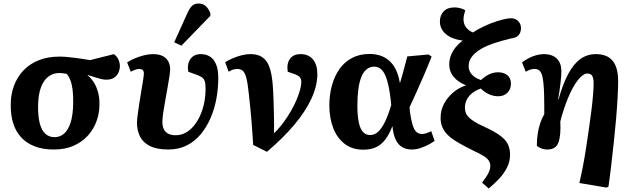

<svg xmlns="http://www.w3.org/2000/svg" viewBox="-20 -834 3553 1089"><path d="M285 14Q223 14 176.5 -4Q130 -22 99.5 -55.5Q69 -89 54.5 -136Q40 -183 41 -241Q41 -298 59 -347Q77 -396 112 -433.5Q147 -471 199 -492Q251 -513 319 -513Q336 -513 358.5 -511Q381 -509 405 -506Q429 -503 451 -499.5Q473 -496 491 -493L626 -527Q644 -514 652 -495.5Q660 -477 660 -459Q660 -443 653 -425Q646 -407 629 -394.5Q612 -382 582 -382Q569 -382 552.5 -386Q536 -390 517 -396Q498 -402 477 -409V-407Q498 -390 513.5 -364.5Q529 -339 537 -307.5Q545 -276 544 -240Q544 -192 527.5 -146.5Q511 -101 478.5 -65Q446 -29 398 -7.5Q350 14 285 14ZM289 -56Q321 -56 344 -76.5Q367 -97 380.5 -139Q394 -181 395 -247Q396 -294 391.5 -327Q387 -360 378.5 -381Q370 -402 359 -415Q347 -417 337 -418.5Q327 -420 318 -420Q280 -420 253 -398.5Q226 -377 211.5 -336.5Q197 -296 196 -237Q195 -175 205.5 -134.5Q216 -94 237.5 -75Q259 -56 289 -56Z M935 14Q870 14 831 -5.5Q792 -25 774.5 -59Q757 -93 757 -138Q757 -154 761 -184Q765 -214 770.5 -250Q776 -286 782 -321Q788 -356 792 -382Q796 -408 796 -418Q796 -431 789 -437Q782 -443 769 -443Q760 -443 747 -438.5Q734 -434 722 -427L701 -480Q721 -493 746 -503.5Q771 -514 797.5 -520.5Q824 -527 847 -527Q883 -527 904 -515.5Q925 -504 935 -485Q945 -466 945 -443Q945 -427 940.5 -397.5Q936 -368 929.5 -332Q923 -296 916.5 -259.5Q910 -223 905.5 -192Q901 -161 901 -142Q901 -104 921 -85Q941 -66 977 -67Q1005 -67 1030.5 -80Q1056 -93 1077 -117.5Q1098 -142 1113.5 -175Q1129 -208 1137.5 -248Q1146 -288 1146 -332Q1146 -359 1141 -374Q1136 -389 1123 -397Q1110 -405 1087 -413L1048 -427Q1040 -468 1059 -497.5Q1078 -527 1119 -527Q1149 -527 1171 -513Q1193 -499 1205.5 -469.5Q1218 -440 1218 -392Q1218 -334 1207.5 -275.5Q1197 -217 1174.5 -165Q1152 -113 1118.5 -72.5Q1085 -32 1039 -9Q993 14 935 14ZM1009 -575 968 -594 1044 -762Q1057 -790 1070.5 -802Q1084 -814 1107 -814Q1131 -814 1147 -799.5Q1163 -785 1173 -759V-744Z M1494 27 1416 -12Q1413 -55 1411 -86Q1409 -117 1406.5 -147Q1404 -177 1400.5 -214Q1397 -251 1391 -304Q1385 -363 1377 -392.5Q1369 -422 1357 -432.5Q1345 -443 1326 -443Q1316 -443 1304.5 -440Q1293 -437 1277 -427L1257 -481Q1274 -492 1298 -502.5Q1322 -513 1348.5 -520Q1375 -527 1400 -527Q1428 -527 1449.5 -519Q1471 -511 1487 -492Q1503 -473 1513 -438.5Q1523 -404 1527 -351Q1530 -313 1531.5 -266Q1533 -219 1534 -170.5Q1535 -122 1534 -78Q1565 -108 1589 -141Q1613 -174 1632 -207.5Q1651 -241 1663.5 -271.5Q1676 -302 1682.5 -327Q1689 -352 1689 -368Q1689 -386 1680.5 -396Q1672 -406 1650 -414L1612 -427Q1605 -473 1624.5 -500Q1644 -527 1685 -527Q1730 -527 1755 -497Q1780 -467 1780 -413Q1780 -348 1746.5 -275Q1713 -202 1649 -126Q1585 -50 1494 27Z M2041 15Q1978 15 1935 -18Q1892 -51 1870 -108Q1848 -165 1848 -236Q1848 -296 1862.5 -349Q1877 -402 1905.5 -442.5Q1934 -483 1977 -505.5Q2020 -528 2077 -528Q2107 -528 2134.5 -519.5Q2162 -511 2185 -492Q2208 -473 2224 -441.5Q2240 -410 2248 -364H2249Q2256 -386 2262.5 -410Q2269 -434 2276 -460.5Q2283 -487 2290 -514L2411 -525L2428 -513Q2408 -462 2386.5 -412Q2365 -362 2344 -315.5Q2323 -269 2303 -226L2305 -200Q2312 -152 2320.5 -124.5Q2329 -97 2342 -85.5Q2355 -74 2374 -74Q2385 -74 2398.5 -78.5Q2412 -83 2426 -90L2445 -35Q2429 -23 2407.5 -12Q2386 -1 2362.5 6.5Q2339 14 2315 14Q2286 14 2263 1.5Q2240 -11 2225.5 -39.5Q2211 -68 2206 -117H2205Q2188 -73 2166 -43.5Q2144 -14 2113.5 0.5Q2083 15 2041 15ZM2079 -68Q2105 -68 2126 -88Q2147 -108 2165 -146Q2183 -184 2199 -239L2196 -268Q2188 -336 2176 -377Q2164 -418 2146 -437Q2128 -456 2102 -456Q2078 -456 2059.5 -441Q2041 -426 2029.5 -397.5Q2018 -369 2012.5 -328Q2007 -287 2007 -234Q2007 -179 2014.5 -142Q2022 -105 2038 -86.5Q2054 -68 2079 -68Z M2752 235 2714 202Q2728 184 2738.5 168Q2749 152 2755 137Q2761 122 2761 109Q2761 91 2752.5 77.5Q2744 64 2722.5 50.5Q2701 37 2662 19Q2618 -3 2583.5 -22.5Q2549 -42 2526 -62.5Q2503 -83 2491 -108Q2479 -133 2479 -166Q2479 -209 2498.5 -245.5Q2518 -282 2550.5 -309.5Q2583 -337 2621 -349V-351Q2575 -370 2551.5 -400Q2528 -430 2528 -467Q2528 -496 2538 -521Q2548 -546 2565.5 -567Q2583 -588 2604 -604Q2565 -609 2536 -623Q2507 -637 2491 -660Q2475 -683 2475 -712Q2475 -747 2496.5 -769.5Q2518 -792 2558 -792Q2574 -792 2590.5 -787.5Q2607 -783 2619 -776Q2615 -764 2612 -750.5Q2609 -737 2609 -725Q2609 -698 2623.5 -679Q2638 -660 2662 -650Q2688 -667 2723.5 -684Q2759 -701 2797.5 -713.5Q2836 -726 2868 -730Q2899 -733 2917 -716.5Q2935 -700 2935 -674Q2935 -662 2930.5 -649.5Q2926 -637 2914 -628Q2902 -619 2879 -616Q2823 -603 2778 -587.5Q2733 -572 2702 -552.5Q2671 -533 2654.5 -510Q2638 -487 2638 -458Q2638 -434 2655 -413Q2672 -392 2708 -380Q2732 -402 2755.5 -413Q2779 -424 2806 -424Q2836 -424 2857 -408Q2878 -392 2878 -359Q2878 -329 2858.5 -308.5Q2839 -288 2805 -288Q2780 -288 2754.5 -299Q2729 -310 2707 -332Q2690 -326 2673.5 -316.5Q2657 -307 2644.5 -293.5Q2632 -280 2624.5 -262Q2617 -244 2617 -223Q2617 -208 2621.5 -195Q2626 -182 2638 -169.5Q2650 -157 2671.5 -143.5Q2693 -130 2727 -115Q2784 -89 2816 -65.5Q2848 -42 2860.5 -16Q2873 10 2873 44Q2873 80 2857 113.5Q2841 147 2813.5 177Q2786 207 2752 235Z M3420 230 3266 204Q3276 162 3286 110.5Q3296 59 3304.5 3Q3313 -53 3321 -108Q3329 -163 3335 -212Q3341 -261 3344 -299.5Q3347 -338 3347 -361Q3347 -390 3339 -403.5Q3331 -417 3312 -417Q3299 -417 3285 -407Q3271 -397 3257 -379Q3243 -361 3229 -335.5Q3215 -310 3202.5 -280Q3190 -250 3178.5 -215.5Q3167 -181 3158 -145Q3160 -106 3157.5 -76.5Q3155 -47 3147.5 -26.5Q3140 -6 3124.5 4Q3109 14 3083 14Q3065 14 3047.5 6.5Q3030 -1 3025 -7Q3025 -45 3030 -77Q3035 -109 3044.5 -136.5Q3054 -164 3067 -186Q3067 -212 3067 -233Q3067 -254 3066.5 -270.5Q3066 -287 3066 -300.5Q3066 -314 3065 -326Q3063 -369 3057.5 -395Q3052 -421 3041.5 -432Q3031 -443 3012 -443Q3000 -443 2987.5 -439Q2975 -435 2962 -427L2941 -480Q2959 -494 2979.5 -504.5Q3000 -515 3022 -521Q3044 -527 3065 -527Q3094 -527 3116 -517Q3138 -507 3151 -485.5Q3164 -464 3164 -428Q3164 -416 3163 -401Q3162 -386 3159.5 -366.5Q3157 -347 3154 -323Q3151 -299 3146 -271L3148 -270Q3172 -357 3202.5 -414Q3233 -471 3271.5 -499Q3310 -527 3360 -527Q3401 -527 3428.5 -511.5Q3456 -496 3471 -462.5Q3486 -429 3486 -374Q3486 -337 3483 -281.5Q3480 -226 3474.5 -161Q3469 -96 3461.5 -27.5Q3454 41 3446.5 106Q3439 171 3431 225Z"/></svg>

Font: Literata 18pt
Style: Bold Italic
Weight: 700
Italic angle: -2°
Designer: Latin by Veronika Burian and Jose Scaglione. Greek by Irene Vlachou. Cyrillic by Vera Evstafieva
Foundry: TypeTogether
Version: Version 3.103;gftools[0.9.29]